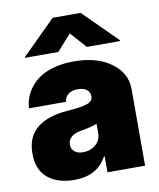

<svg xmlns="http://www.w3.org/2000/svg" viewBox="-87 -845 765 922"><g transform="rotate(-10 295.5 -383.5)"><path d="M201.7 8.5Q120 8.5 72.1 -31.6Q24.1 -71.7 24.1 -150.6Q24.1 -194.2 39.2 -226.7Q54.3 -259.2 82.4 -279.3Q110.4 -299.4 145.4 -310Q180.4 -320.7 224.4 -323.9Q295.5 -329.2 323.2 -339.1Q350.9 -349.1 350.9 -372.2V-373.6Q350.9 -394.5 334.9 -406.1Q318.9 -417.6 292.6 -417.6Q263.8 -417.6 246.6 -405.2Q229.4 -392.8 225.9 -367.9H45.5Q47.9 -405.9 64.6 -438.7Q81.3 -471.6 111.5 -497.3Q141.7 -523.1 188.9 -537.8Q236.2 -552.6 295.5 -552.6Q409.8 -552.6 478.3 -501.8Q546.9 -451 546.9 -373.6V0H363.6V-76.7H359.4Q313.2 8.5 201.7 8.5ZM231.5 -610.1H69.6V-614.3L233 -776.3H369.3L532.7 -614.3V-610.1H370.7L301.1 -688.2ZM265.6 -115.1Q300.8 -115.1 326.5 -136.4Q352.3 -157.7 352.3 -193.2V-238.6Q323.2 -226.6 274.1 -218.8Q241.1 -213.4 225 -198.7Q208.8 -183.9 208.8 -161.9Q208.8 -139.6 224.4 -127.3Q240.1 -115.1 265.6 -115.1Z"/></g></svg>

Font: Karasuma Gothic
Style: Black
Weight: 900
Designer: Rasmus Andersson / Ryoko Nishizuka
Foundry: Genbu
Version: Version 1.00